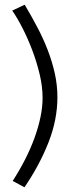

<svg xmlns="http://www.w3.org/2000/svg" viewBox="-20 -759 308 816"><path d="M224 -346Q224 -250 186 -153.5Q148 -57 84 37L34 10Q63 -35 86.5 -81Q110 -127 126.5 -172.5Q143 -218 152 -261Q161 -304 161 -343Q161 -391 148.5 -443.5Q136 -496 117 -546Q98 -596 75.5 -640Q53 -684 32 -714L85 -739Q114 -690 139.5 -641.5Q165 -593 183.5 -544.5Q202 -496 213 -446.5Q224 -397 224 -346Z"/></svg>

Font: Boldmen
Style: Regular
Weight: 400
Designer: Matt McInerney, Pablo Impallari, Rodrigo Fuenzalida
Foundry: LIVING CONCEPT
Version: Version 1.000